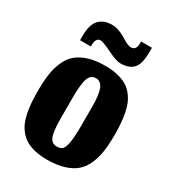

<svg xmlns="http://www.w3.org/2000/svg" viewBox="-140 -617 630 702"><g transform="rotate(30 174.5 -266.0)"><path d="M99.3 -431.7V-440.7Q99.3 -452.3 104.5 -460.7Q109.7 -469 119.3 -469Q130.3 -469 168 -450.5Q205.7 -432 223 -432Q259.7 -432 277.3 -451.5Q295 -471 295 -519V-539.3H249.3V-530.7Q249.3 -517 243.8 -509.5Q238.3 -502 227.3 -502Q218.7 -502 207 -507.8Q195.3 -513.7 184.7 -520.7Q174 -527.7 158 -533.5Q142 -539.3 126 -539.3Q111.7 -539.3 99.7 -535.3Q87.7 -531.3 76.8 -522.2Q66 -513 59.8 -495.2Q53.7 -477.3 53.7 -452.3V-431.7ZM135.3 -151V-234.7Q135.3 -295 143.8 -317.8Q152.3 -340.7 173.7 -340.7Q195 -340.7 204.3 -317.3Q213.7 -294 213.7 -246.3V-166Q213.7 -117 209.5 -92.5Q205.3 -68 197.3 -60.2Q189.3 -52.3 173.7 -52.3Q152.3 -52.3 143.8 -74Q135.3 -95.7 135.3 -151ZM166.7 7Q207.3 7 237.2 -2.2Q267 -11.3 286 -27.5Q305 -43.7 316.3 -69.5Q327.7 -95.3 332 -125Q336.3 -154.7 336.3 -194.7Q336.3 -221.7 334.7 -243Q333 -264.3 328.7 -286Q324.3 -307.7 317.2 -323.8Q310 -340 298.2 -354.3Q286.3 -368.7 270.3 -377.7Q254.3 -386.7 232 -391.8Q209.7 -397 181.7 -397Q141 -397 111.2 -387.7Q81.3 -378.3 62.5 -362Q43.7 -345.7 32.3 -319.5Q21 -293.3 16.8 -263.7Q12.7 -234 12.7 -194Q12.7 -167 14.3 -145.5Q16 -124 20.3 -102.5Q24.7 -81 31.8 -65Q39 -49 50.8 -35Q62.7 -21 78.7 -12Q94.7 -3 116.8 2Q139 7 166.7 7Z"/></g></svg>

Font: Jomhuria
Style: Regular
Weight: 400
Designer: Arabic design by Kourosh Beigpour, Latin design by Eben Sorkin, engineering by Lasse Fister and Khaled Hosney
Version: Version 1.0000